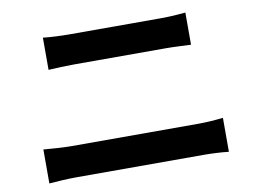

<svg xmlns="http://www.w3.org/2000/svg" viewBox="-71 -784 1143 852"><g transform="rotate(-10 500.0 -358.0)"><path d="M86 -37C123 -40 172 -43 211 -43H785C815 -43 860 -41 895 -37V-190C861 -186 819 -183 785 -183H211C172 -183 125 -187 86 -190ZM170 -534C204 -536 250 -538 288 -538H701C736 -538 783 -535 812 -534V-679C784 -676 741 -673 701 -673H287C253 -673 206 -675 170 -679Z"/></g></svg>

Font: Noto Sans Mono CJK JP Bold
Style: Regular
Weight: 700
Designer: Ryoko NISHIZUKA (kana & ideographs); Paul D. Hunt (Latin, Greek & Cyrillic); Wenlong ZHANG (bopomofo); Sandoll Communica
Foundry: Adobe Systems Incorporated
Version: Version 1.004;PS 1.004;hotconv 1.0.82;makeotf.lib2.5.63406